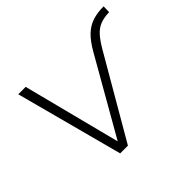

<svg xmlns="http://www.w3.org/2000/svg" viewBox="-119 -675 843 843"><g transform="rotate(-45 302.0 -254.0)"><path d="M199 0 66 -500H112L236 -16H212L431 -399Q455 -441 479.5 -464.5Q504 -488 534 -498Q564 -508 604 -508L603 -473Q570 -472 547 -463Q524 -454 505.5 -433.5Q487 -413 466 -377L247 0Z"/></g></svg>

Font: Mulish ExtraLight
Style: Italic
Weight: 200
Italic angle: -9°
Designer: Vernon Adams
Foundry: Vernon Adams
Version: Version 3.603